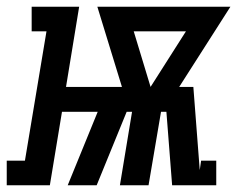

<svg xmlns="http://www.w3.org/2000/svg" viewBox="-80 -550 704 570"><path d="M-60 0V-73H-6L58 -457H14V-530H155L116 -292H282L209 -530H604L452 -292H494L513 -45L517 -73H562V0H431L414 -218H398L361 0H276L312 -218H296L207 0H121L210 -218H104L68 0ZM367 -292 472 -457H317Z"/></svg>

Font: Iosevka Curly Slab SmBdExObl
Style: Regular
Weight: 600
Width: 7
Italic angle: -9°
Monospace: yes
Designer: Belleve Invis
Foundry: Belleve Invis
Version: Version 11.1.0; ttfautohint (v1.8.3)